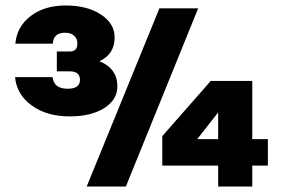

<svg xmlns="http://www.w3.org/2000/svg" viewBox="-20 -681 1038 701"><path d="M187.5 -420.5V-493H235Q262.5 -493 262.5 -522Q262.5 -540.5 250.2 -551Q238 -561.5 217.5 -561.5Q174.5 -561.5 173 -521.5H36Q41.5 -584 92 -622.5Q142.5 -661 220 -661Q298 -661 348.2 -628.2Q398.5 -595.5 398.5 -544Q398.5 -483 343 -457.5Q408.5 -431 408.5 -365.5Q408.5 -316.5 360.2 -286.2Q312 -256 234.5 -256Q151 -256 96 -295.8Q41 -335.5 35 -399.5H172Q176.5 -357 227 -357Q272 -357 272 -389.5Q272 -420.5 235 -420.5ZM562 -650.5H703.5L439.5 0H296.5ZM901 -76.5V0H776.5V-76.5H572.5V-184L749.5 -385.5H901V-173H958V-76.5ZM776.5 -173V-270.5L700 -173Z"/></svg>

Font: Overused Grotesk ExtraBold
Style: Regular
Weight: 800
Version: Version 0.004